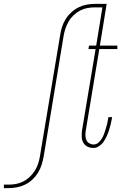

<svg xmlns="http://www.w3.org/2000/svg" viewBox="-128 -755 648 990"><path d="M-108 215V197H-84Q-65 197 -45.5 193.5Q-26 190 -7.5 180.5Q11 171 26 156.5Q41 142 52 124.5Q63 107 69 88Q75 69 78 50L182 -573Q185 -594 191.5 -615Q198 -636 210 -655.5Q222 -675 239.5 -691Q257 -707 277 -717Q297 -727 318.5 -731Q340 -735 362 -735H413L410 -717H361Q342 -717 322.5 -713.5Q303 -710 285 -700.5Q267 -691 251.5 -676.5Q236 -662 226 -644.5Q216 -627 209.5 -608Q203 -589 200 -570L97 53Q93 74 86.5 95Q80 116 68 135.5Q56 155 39 171Q22 187 1 197Q-20 207 -41.5 211Q-63 215 -84 215ZM354 8Q337 8 323 1Q309 -6 301.5 -19.5Q294 -33 293.5 -50Q293 -67 295 -83L365 -502H328L331 -520H368L403 -735H422L387 -520H477V-502H384L314 -80Q312 -68 312.5 -55.5Q313 -43 317.5 -32.5Q322 -22 332.5 -16Q343 -10 355 -10Q369 -10 380 -20Q391 -30 398 -42Q405 -54 409.5 -67Q414 -80 418 -93Q422 -106 425 -119Q428 -132 430 -145L431 -151H450L449 -144Q446 -128 442.5 -113Q439 -98 434 -83Q429 -68 422.5 -53.5Q416 -39 407 -25.5Q398 -12 383.5 -2Q369 8 354 8Z"/></svg>

Font: Iosevka Term Curly Thin
Style: Italic
Weight: 100
Italic angle: -9°
Designer: Belleve Invis
Foundry: Belleve Invis
Version: Version 32.3.0